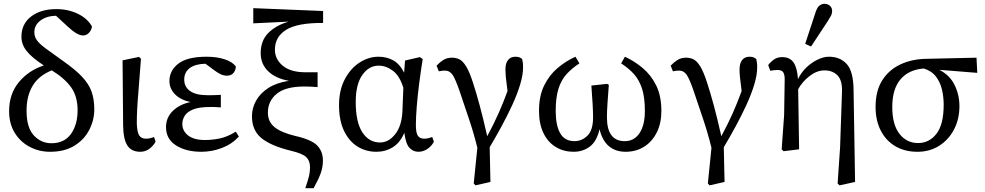

<svg xmlns="http://www.w3.org/2000/svg" viewBox="-20 -787 5191 1012"><path d="M244 13Q185 13 135.5 -13.5Q86 -40 57 -88Q28 -136 28 -201Q28 -292 79.5 -354Q131 -416 211 -442Q147 -484 120 -518.5Q93 -553 93 -593Q93 -661 144 -700Q195 -739 277 -739Q340 -739 391 -714Q442 -689 465 -647Q461 -626 448 -613Q435 -600 418 -600Q387 -600 337 -647L275 -704Q226 -703 193.5 -679Q161 -655 161 -617Q161 -594 174 -575.5Q187 -557 219 -533Q251 -509 309 -468Q375 -422 411.5 -383.5Q448 -345 462.5 -304.5Q477 -264 477 -210Q477 -155 451 -103.5Q425 -52 373 -19.5Q321 13 244 13ZM120 -204Q120 -114 158.5 -73Q197 -32 251 -32Q319 -32 354 -81Q389 -130 389 -206Q389 -280 354 -328Q319 -376 253 -416Q185 -389 152.5 -335.5Q120 -282 120 -204Z M719 13Q673 13 651.5 -20Q630 -53 629 -125L626 -469L713 -487L723 -477Q716 -378 710.5 -315Q705 -252 703 -211Q701 -170 701 -136Q703 -88 714.5 -72Q726 -56 749 -56Q760 -56 771 -58.5Q782 -61 792 -65L800 -40Q788 -18 767 -2.5Q746 13 719 13Z M1041 13Q961 13 908 -20.5Q855 -54 855 -117Q855 -167 890.5 -202Q926 -237 984 -249Q930 -261 901.5 -291Q873 -321 873 -360Q873 -415 920 -451.5Q967 -488 1070 -488Q1123 -488 1164 -474.5Q1205 -461 1223 -437Q1223 -418 1211 -403Q1199 -388 1176 -388Q1160 -388 1143.5 -395.5Q1127 -403 1102 -422L1063 -451Q1009 -450 980 -428Q951 -406 951 -368Q951 -329 982 -307Q1013 -285 1077 -285Q1092 -285 1107 -285.5Q1122 -286 1144 -287V-221Q1119 -223 1108 -223Q1097 -223 1086 -223Q1029 -223 997.5 -210Q966 -197 953.5 -176.5Q941 -156 941 -134Q941 -97 971.5 -73Q1002 -49 1061 -49Q1098 -49 1137.5 -57Q1177 -65 1223 -93L1239 -67Q1202 -27 1149.5 -7Q1097 13 1041 13Z M1589 205Q1600 174 1607 148Q1614 122 1614 93Q1614 60 1594 41Q1574 22 1515 8Q1408 -18 1358 -59Q1308 -100 1308 -174Q1308 -217 1329.5 -256Q1351 -295 1394 -323Q1437 -351 1503 -361Q1434 -373 1394 -411Q1354 -449 1354 -507Q1354 -573 1394.5 -613.5Q1435 -654 1502 -673L1315 -664V-744L1683 -729V-666Q1548 -667 1488.5 -630Q1429 -593 1429 -525Q1429 -475 1470.5 -440.5Q1512 -406 1591 -406H1654V-328Q1629 -330 1613 -330.5Q1597 -331 1583 -331Q1486 -331 1439 -293Q1392 -255 1392 -193Q1392 -145 1427.5 -116.5Q1463 -88 1538 -70Q1622 -51 1652 -20Q1682 11 1682 59Q1682 94 1670.5 126Q1659 158 1633 205Z M1855 -249Q1855 -143 1890 -89.5Q1925 -36 1983 -36Q2028 -36 2062.5 -79Q2097 -122 2101 -198L2106 -324Q2087 -387 2051 -414Q2015 -441 1976 -441Q1924 -441 1889.5 -391.5Q1855 -342 1855 -249ZM1964 13Q1909 13 1864.5 -14.5Q1820 -42 1793.5 -97Q1767 -152 1767 -232Q1767 -312 1797.5 -369.5Q1828 -427 1875.5 -457.5Q1923 -488 1975 -488Q2018 -488 2052.5 -469Q2087 -450 2110 -404L2115 -468L2193 -486L2208 -476Q2198 -413 2189.5 -347.5Q2181 -282 2176.5 -224Q2172 -166 2172 -127Q2172 -87 2182.5 -71.5Q2193 -56 2216 -56Q2226 -56 2237 -58.5Q2248 -61 2258 -65L2267 -40Q2255 -17 2233 -2Q2211 13 2185 13Q2158 13 2138.5 -7.5Q2119 -28 2111 -87Q2089 -35 2050.5 -11Q2012 13 1964 13Z M2477 180 2496 -8Q2477 -86 2452 -159.5Q2427 -233 2403 -305Q2382 -367 2366.5 -391Q2351 -415 2325 -415Q2309 -415 2293 -411L2281 -441Q2298 -459 2317 -471Q2336 -483 2363 -483Q2383 -483 2401 -474.5Q2419 -466 2437 -437Q2455 -408 2474 -348Q2489 -302 2507.5 -234.5Q2526 -167 2548 -69Q2583 -134 2607.5 -189Q2632 -244 2655 -307Q2648 -359 2646 -382Q2644 -405 2644 -420Q2644 -454 2658 -471Q2672 -488 2696 -488Q2711 -488 2718.5 -484.5Q2726 -481 2732 -476Q2734 -468 2735.5 -458.5Q2737 -449 2737 -432Q2737 -392 2721.5 -341Q2706 -290 2680 -233.5Q2654 -177 2623 -120Q2592 -63 2561 -11L2565 172L2486 190Z M3003 13Q2952 13 2910.5 -11.5Q2869 -36 2845 -84.5Q2821 -133 2821 -203Q2821 -281 2848 -336Q2875 -391 2918.5 -428Q2962 -465 3013 -488L3034 -453Q2994 -427 2966 -396Q2938 -365 2923.5 -319Q2909 -273 2909 -202Q2909 -127 2932.5 -85Q2956 -43 3008 -43Q3047 -43 3076.5 -72Q3106 -101 3106 -169Q3106 -221 3097 -336L3180 -345L3189 -340Q3185 -289 3182 -243Q3179 -197 3179 -169Q3179 -43 3273 -43Q3323 -43 3351 -85.5Q3379 -128 3379 -201Q3379 -274 3364 -320Q3349 -366 3321.5 -396.5Q3294 -427 3254 -453L3274 -488Q3324 -465 3368 -428Q3412 -391 3439 -336Q3466 -281 3466 -202Q3466 -138 3442 -89.5Q3418 -41 3375.5 -14Q3333 13 3277 13Q3225 13 3190 -16Q3155 -45 3140 -106Q3126 -43 3089.5 -15Q3053 13 3003 13Z M3711 180 3730 -8Q3711 -86 3686 -159.5Q3661 -233 3637 -305Q3616 -367 3600.5 -391Q3585 -415 3559 -415Q3543 -415 3527 -411L3515 -441Q3532 -459 3551 -471Q3570 -483 3597 -483Q3617 -483 3635 -474.5Q3653 -466 3671 -437Q3689 -408 3708 -348Q3723 -302 3741.5 -234.5Q3760 -167 3782 -69Q3817 -134 3841.5 -189Q3866 -244 3889 -307Q3882 -359 3880 -382Q3878 -405 3878 -420Q3878 -454 3892 -471Q3906 -488 3930 -488Q3945 -488 3952.5 -484.5Q3960 -481 3966 -476Q3968 -468 3969.5 -458.5Q3971 -449 3971 -432Q3971 -392 3955.5 -341Q3940 -290 3914 -233.5Q3888 -177 3857 -120Q3826 -63 3795 -11L3799 172L3720 190Z M4395 180 4408 -11 4418 -304Q4420 -363 4394.5 -389.5Q4369 -416 4325 -416Q4286 -416 4247.5 -386.5Q4209 -357 4187 -317L4192 0L4110 10L4100 0L4113 -181L4116 -370Q4116 -393 4108.5 -405.5Q4101 -418 4079 -418Q4069 -418 4059.5 -417Q4050 -416 4040 -414L4029 -444Q4044 -463 4061 -474.5Q4078 -486 4103 -486Q4143 -486 4162.5 -458Q4182 -430 4186 -370Q4204 -407 4232 -433Q4260 -459 4291 -473.5Q4322 -488 4349 -488Q4408 -488 4443 -449.5Q4478 -411 4479 -313L4487 172L4405 190ZM4224 -556 4280 -726Q4288 -749 4300 -758Q4312 -767 4325 -767Q4343 -767 4354.5 -756.5Q4366 -746 4366 -729Q4366 -716 4361 -706Q4356 -696 4344 -677L4255 -542Z M4816 13Q4749 13 4699.5 -16Q4650 -45 4622.5 -98.5Q4595 -152 4595 -223Q4595 -308 4630 -363.5Q4665 -419 4726 -447.5Q4787 -476 4863 -477L5127 -483L5131 -403L4931 -419Q4986 -391 5011.5 -339Q5037 -287 5037 -228Q5037 -159 5008.5 -104.5Q4980 -50 4930 -18.5Q4880 13 4816 13ZM4683 -223Q4683 -130 4721 -81.5Q4759 -33 4819 -33Q4878 -33 4916 -82Q4954 -131 4954 -235Q4954 -276 4945 -314.5Q4936 -353 4913.5 -383Q4891 -413 4849 -426Q4770 -420 4726.5 -369Q4683 -318 4683 -223Z"/></svg>

Font: Source Serif Pro
Style: Regular
Weight: 400
Designer: Frank Grießhammer
Foundry: Adobe Systems Incorporated
Version: Version 3.001;hotconv 1.0.111;makeotfexe 2.5.65597